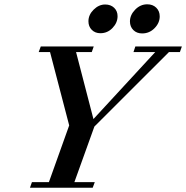

<svg xmlns="http://www.w3.org/2000/svg" viewBox="-20 -881 873 901"><path d="M647 -724.1Q621.6 -724.1 605.7 -740Q589.8 -755.9 589.8 -780.3Q589.8 -810.5 614.3 -835.7Q638.7 -860.8 670.9 -860.8Q696.8 -860.8 713.1 -845Q729.5 -829.1 729.5 -804.2Q729.5 -773.4 705.3 -748.8Q681.2 -724.1 647 -724.1ZM451.2 -725.1Q426.3 -725.1 410.6 -741Q395 -756.8 395 -781.2Q395 -811.5 419.4 -835.7Q443.8 -859.9 473.6 -859.9Q499.5 -859.9 515.6 -844.5Q531.7 -829.1 531.7 -805.2Q531.7 -774.4 508.1 -749.8Q484.4 -725.1 451.2 -725.1ZM120.6 0 129.9 -26.4H209.5L304.7 -292.5L214.8 -636.7H161.6L171.4 -663.1H419.9L410.6 -636.7H336.9L418.5 -322.3L708.5 -636.7H606.4L615.2 -663.1H833.5L824.2 -636.7H772.9L422.9 -287.1L329.1 -26.4H424.8L415 0Z"/></svg>

Font: Elstob 18pt SemiBold
Style: Italic
Weight: 600
Italic angle: -20°
Designer: Peter S. Baker
Version: Version 1.015